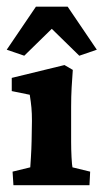

<svg xmlns="http://www.w3.org/2000/svg" viewBox="-30 -542 304 562"><path d="M9.3 0 6.8 -39.6 58.6 -52.2Q59.1 -57.6 60.5 -81.5Q62 -105.5 62.5 -128.9L63.5 -188Q63.5 -210.4 62 -226.8Q60.5 -243.2 57.1 -264.6L4.4 -275.4V-314L158.7 -351.6L183.1 -337.4Q181.2 -312 179.7 -286.1Q178.2 -260.3 178.2 -228V-127.4Q178.2 -105 179.4 -81.5Q180.7 -58.1 182.1 -52.2L233.9 -39.6L231.9 0ZM253.4 -396.5 202.1 -378.9 94.7 -483.9H148.4L41 -378.9L-10.3 -396.5L75.2 -522.5H168Z"/></svg>

Font: Lateef ExtraBold
Style: Regular
Weight: 800
Designer: SIL International
Foundry: SIL International
Version: Version 4.200